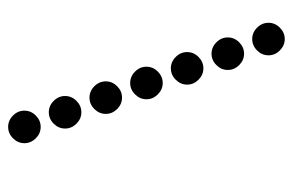

<svg xmlns="http://www.w3.org/2000/svg" viewBox="-144 -576 720 472"><g transform="rotate(90 216.0 -340.0)"><path d="M264 -12Q252 -24 252 -40Q252 -56 264 -68Q276 -80 292 -80Q308 -80 320 -68Q332 -56 332 -40Q332 -24 320 -12Q308 0 292 0Q276 0 264 -12ZM228 -112Q216 -124 216 -140Q216 -156 228 -168Q240 -180 256 -180Q272 -180 284 -168Q296 -156 296 -140Q296 -124 284 -112Q272 -100 256 -100Q240 -100 228 -112ZM192 -212Q180 -224 180 -240Q180 -256 192 -268Q204 -280 220 -280Q236 -280 248 -268Q260 -256 260 -240Q260 -224 248 -212Q236 -200 220 -200Q204 -200 192 -212ZM156 -312Q144 -324 144 -340Q144 -356 156 -368Q168 -380 184 -380Q200 -380 212 -368Q224 -356 224 -340Q224 -324 212 -312Q200 -300 184 -300Q168 -300 156 -312ZM120 -412Q108 -424 108 -440Q108 -456 120 -468Q132 -480 148 -480Q164 -480 176 -468Q188 -456 188 -440Q188 -424 176 -412Q164 -400 148 -400Q132 -400 120 -412ZM84 -512Q72 -524 72 -540Q72 -556 84 -568Q96 -580 112 -580Q128 -580 140 -568Q152 -556 152 -540Q152 -524 140 -512Q128 -500 112 -500Q96 -500 84 -512ZM48 -612Q36 -624 36 -640Q36 -656 48 -668Q60 -680 76 -680Q92 -680 104 -668Q116 -656 116 -640Q116 -624 104 -612Q92 -600 76 -600Q60 -600 48 -612Z"/></g></svg>

Font: Dotrice Condensed
Style: Regular
Weight: 400
Width: 2
Monospace: yes
Designer: Paul Flo Williams
Foundry: His Deeds Are Dust
Version: Version 1.001